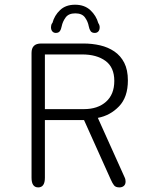

<svg xmlns="http://www.w3.org/2000/svg" viewBox="-20 -808 659 834"><path d="M175 -571.5V-334H344.5Q404.5 -334 440.5 -366Q476.5 -398 476.5 -456.5Q476.5 -515.5 438.2 -543.5Q400 -571.5 337 -571.5ZM117 -36V-578Q117 -619 158.5 -619H343Q380.5 -619 415 -611Q449.5 -603 476.8 -584.5Q504 -566 519.8 -535.2Q535.5 -504.5 535.5 -458.5Q535.5 -386 497 -346Q458.5 -306 405 -296L520.5 -39.5Q523.5 -33.5 524.5 -28.8Q525.5 -24 525.5 -19.5Q525.5 -7 518 -0.5Q510.5 6 498.5 6Q482.5 6 475.5 -2.8Q468.5 -11.5 461 -28.5L345 -286.5H175V-36Q175 6 146 6Q117 6 117 -36ZM391.5 -665Q379 -665 373.5 -673Q368 -681 365.5 -694Q362 -714 349.2 -732Q336.5 -750 307 -750Q278 -750 265 -732Q252 -714 248 -694Q245.5 -680.5 240 -672.8Q234.5 -665 222.5 -665Q213 -665 207.2 -671.8Q201.5 -678.5 201.5 -690Q201.5 -694.5 202.8 -699.5Q204 -704.5 208 -709Q216.5 -741 241 -764.2Q265.5 -787.5 306 -787.5Q347 -787.5 372.5 -763.8Q398 -740 407 -707.5Q410 -703.5 411.5 -698.8Q413 -694 413 -689.5Q413 -678 407.2 -671.5Q401.5 -665 391.5 -665Z"/></svg>

Font: Sono ExtraLight Monospace Light
Style: Regular
Weight: 300
Version: Version 2.112